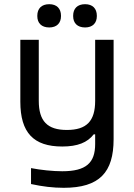

<svg xmlns="http://www.w3.org/2000/svg" viewBox="-20 -690 640 916"><path d="M522 -26V-500H434V-209C434 -112 393 -70 299 -70C206 -70 165 -112 165 -209V-500H77V-205C77 -57 140 9 277 9C350 9 397 -10 427 -49H434V-3C434 87 391 127 277 127C232 127 174 121 128 112V188C183 200 233 206 284 206C455 206 522 132 522 -26ZM158 -613C158 -580 178 -559 215 -559C251 -559 271 -580 271 -613V-615C271 -649 251 -670 215 -670C178 -670 158 -649 158 -615ZM329 -613C329 -580 349 -559 386 -559C422 -559 442 -580 442 -613V-615C442 -649 422 -670 386 -670C349 -670 329 -649 329 -615Z"/></svg>

Font: LT Wave Mono
Style: Regular
Weight: 400
Designer: Daniel Lyons
Version: Version 2.5 (Glyphs App)